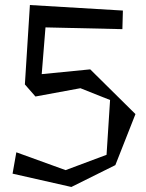

<svg xmlns="http://www.w3.org/2000/svg" viewBox="-20 -730 579 764"><path d="M469 -688 467 -614 161 -621 146 -435 339 -454 519 -276 439 -73 264 14 30 -39 45 -124 241 -53 404 -114 418 -332 300 -379 121 -346 79 -394 99 -710Z"/></svg>

Font: Underdog
Style: Regular
Weight: 400
Designer: Sergey Steblina
Foundry: Sergey Steblina, Jovanny Lemonad
Version: Version 1.001; ttfautohint (v0.9)